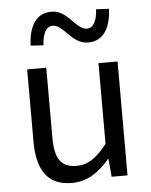

<svg xmlns="http://www.w3.org/2000/svg" viewBox="-56 -853 719 912"><g transform="rotate(-5 303.5 -396.5)"><path d="M250 13C325 13 379 -26 430 -85H433L440 0H516V-543H425V-158C373 -93 334 -66 278 -66C206 -66 176 -109 176 -210V-543H85V-199C85 -61 136 13 250 13ZM385 -645C462 -645 494 -711 497 -796L436 -799C433 -748 418 -711 385 -711C332 -711 302 -806 224 -806C146 -806 115 -741 111 -654L172 -650C175 -704 191 -739 224 -739C276 -739 306 -645 385 -645Z"/></g></svg>

Font: Source Han Sans KR Regular
Style: Regular
Weight: 400
Designer: Ryoko NISHIZUKA (kana & ideographs); Paul D. Hunt (Latin, Greek & Cyrillic); Wenlong ZHANG (bopomofo); Sandoll Communica
Foundry: Adobe Systems Incorporated
Version: Version 1.004;PS 1.004;hotconv 1.0.82;makeotf.lib2.5.63406